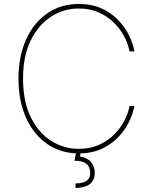

<svg xmlns="http://www.w3.org/2000/svg" viewBox="-20 -757 763 960"><path d="M652 -500H627.8Q621.1 -536.2 601.6 -573.9Q582 -611.5 549.7 -643.5Q517.4 -675.4 473.4 -695Q429.3 -714.5 373.6 -714.5Q299 -714.5 235.6 -673.8Q172.2 -633.2 133.7 -554.9Q95.2 -476.6 95.2 -363.6Q95.2 -249.3 133.7 -171.2Q172.2 -93 235.6 -52.9Q299 -12.8 373.6 -12.8Q429.3 -12.8 473.4 -32.1Q517.4 -51.5 549.7 -83.3Q582 -115.1 601.6 -152.9Q621.1 -190.7 627.8 -227.3H652Q645.2 -188.9 625 -147.5Q604.8 -106.2 570.3 -70.3Q535.9 -34.4 486.9 -12.3Q437.9 9.9 373.6 9.9Q284.1 9.9 216.3 -36.9Q148.4 -83.8 110.4 -168Q72.4 -252.1 72.4 -363.6Q72.4 -475.1 110.4 -559.3Q148.4 -643.5 216.3 -690.3Q284.1 -737.2 373.6 -737.2Q437.9 -737.2 486.9 -715.2Q535.9 -693.2 570.3 -657.5Q604.8 -621.8 625 -580.4Q645.2 -539.1 652 -500ZM362.2 -2.8H384.9L380 25.6Q416.2 31.2 434.8 53.1Q453.5 74.9 453.8 108Q453.5 180 358 183.2L357.2 160.5Q397 159.1 413.9 146.5Q430.8 133.9 431.1 108Q430.4 45.1 352.3 46.9Z"/></svg>

Font: Inter Thin BETA
Style: Regular
Weight: 100
Designer: Rasmus Andersson
Foundry: rsms
Version: Version 3.011;git-f93a4a705